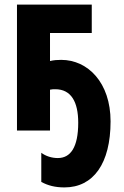

<svg xmlns="http://www.w3.org/2000/svg" viewBox="-20 -569 540 837"><path d="M261 248C387 248 462 144 462 -40C462 -209 363 -308 247 -308C230 -308 215 -307 198 -303V-425H380V-549H54V0H198V-178C206 -180 214 -180 221 -180C290 -180 321 -125 321 -34C321 74 287 120 232 120C206 120 180 112 160 97V224C189 240 221 248 261 248Z"/></svg>

Font: Noto Sans Mono ExtraCondensed ExtraBold
Style: Regular
Weight: 800
Width: 2
Designer: Monotype Design Team
Foundry: Monotype Imaging Inc.
Version: Version 2.014